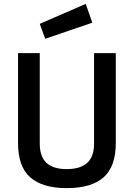

<svg xmlns="http://www.w3.org/2000/svg" viewBox="-20 -959 690 990"><path d="M73 -221V-685H185V-219Q185 -151 220 -119Q255 -87 324 -87Q394 -87 429.5 -119Q465 -151 465 -219V-685H577V-221Q577 -100 514 -44.5Q451 11 324 11Q199 11 136 -44.5Q73 -100 73 -221ZM185 -836 422 -939 456 -842 213 -759Z"/></svg>

Font: Cairo SemiBold
Style: Regular
Weight: 600
Designer: Mohamed Gaber, Accademia di Belle Arti di Urbino and others
Foundry: Kief Type Foundry, Accademia di Belle Arti di Urbino and others
Version: Version 3.011